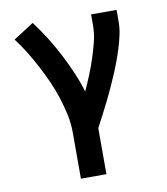

<svg xmlns="http://www.w3.org/2000/svg" viewBox="-83 -598 766 882"><g transform="rotate(-10 300.0 -156.5)"><path d="M223 215V0Q223 -43 214 -84.5Q205 -126 192 -166.5Q179 -207 161.5 -246Q144 -285 124 -323Q104 -361 82 -397Q60 -433 34 -467L129 -528Q159 -488 185.5 -446Q212 -404 235 -359.5Q258 -315 278 -269Q298 -223 312 -176Q328 -211 342.5 -246.5Q357 -282 369 -318.5Q381 -355 390.5 -392.5Q400 -430 400 -468V-520H519V-468Q519 -436 512.5 -405.5Q506 -375 496.5 -344.5Q487 -314 476 -284.5Q465 -255 452.5 -226Q440 -197 427 -168.5Q414 -140 400 -112Q386 -84 371.5 -56Q357 -28 342 0V215Z"/></g></svg>

Font: Zed Sans Extended
Style: Bold
Weight: 700
Width: 7
Designer: Belleve Invis
Foundry: Belleve Invis
Version: Version 1.0.0; ttfautohint (v1.8.4)